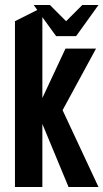

<svg xmlns="http://www.w3.org/2000/svg" viewBox="-20 -750 415 770"><path d="M285.2 -605H205.1L149.9 -681.2V-356.9L242.7 -555.2H365.2L231 -308.1L375 0H254.9L149.9 -252.9V0H40V-665L129.4 -710L115.2 -730H180.2L245.1 -665L310.1 -730H375Z"/></svg>

Font: Horta
Style: Regular
Weight: 600
Width: 3
Version: Version 0.11